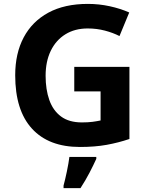

<svg xmlns="http://www.w3.org/2000/svg" viewBox="-20 -744 764 985"><path d="M361 -401H644V-31Q588 -12 527.5 -1Q467 10 390 10Q230 10 144 -84Q58 -178 58 -358Q58 -470 101.5 -552Q145 -634 228 -679Q311 -724 431 -724Q488 -724 543 -712Q598 -700 643 -680L593 -559Q560 -576 518 -587Q476 -598 430 -598Q364 -598 315.5 -568Q267 -538 240.5 -483.5Q214 -429 214 -355Q214 -285 233 -231Q252 -177 293 -146.5Q334 -116 400 -116Q432 -116 454.5 -119Q477 -122 496 -126V-275H361ZM474 71Q459 104 439 142.5Q419 181 393 221H306V208Q314 179 323 136Q332 93 336 61H474Z"/></svg>

Font: Noto Sans Sinhala
Style: Bold
Weight: 700
Designer: Jelle Bosma - Monotype Design Team
Foundry: Monotype Imaging Inc.
Version: Version 2.006; ttfautohint (v1.8.4.7-5d5b)